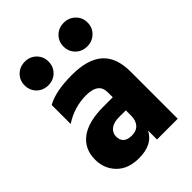

<svg xmlns="http://www.w3.org/2000/svg" viewBox="-210 -828 936 936"><g transform="rotate(-45 258.0 -360.5)"><path d="M399 -561Q363 -561 339.5 -584.5Q316 -608 316 -643Q316 -677 339.5 -700.5Q363 -724 399 -724Q434 -724 458 -700.5Q482 -677 482 -643Q482 -608 458 -584.5Q434 -561 399 -561ZM131 -561Q95 -561 71.5 -584.5Q48 -608 48 -643Q48 -677 71.5 -700.5Q95 -724 131 -724Q166 -724 189.5 -700.5Q213 -677 213 -643Q213 -608 189.5 -584.5Q166 -561 131 -561ZM311 -208H264Q227 -208 207 -192Q187 -176 187 -151Q187 -100 246 -100Q277 -100 294 -119Q311 -138 311 -171ZM74 -351V-482Q134 -516 247 -516Q355 -516 408 -469.5Q461 -423 461 -325V0H318V-62Q286 3 192 3Q118 3 76.5 -39Q35 -81 35 -144Q35 -217 88.5 -257.5Q142 -298 247 -298H311V-333Q311 -397 226 -397Q144 -397 74 -351Z"/></g></svg>

Font: Hind Bold
Style: Regular
Weight: 700
Designer: Manushi Parikh, Satya Rajpurohit
Foundry: Indian Type Foundry
Version: Version 1.201;PS 1.0;hotconv 1.0.78;makeotf.lib2.5.61930; tt